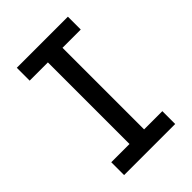

<svg xmlns="http://www.w3.org/2000/svg" viewBox="-215 -832 930 930"><g transform="rotate(-45 250.0 -367.5)"><path d="M75 0V-88H200V-647H75V-735H425V-647H300V-88H425V0Z"/></g></svg>

Font: Iosevka Curly Slab Semibold
Style: Regular
Weight: 600
Monospace: yes
Designer: Belleve Invis
Foundry: Belleve Invis
Version: Version 22.1.2; ttfautohint (v1.8.4)